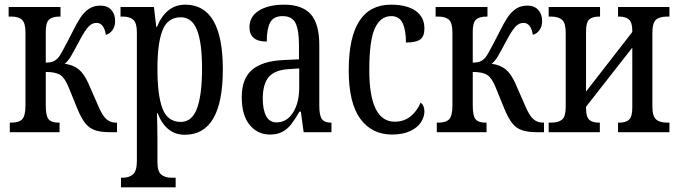

<svg xmlns="http://www.w3.org/2000/svg" viewBox="-20 -566 2903 822"><path d="M22 -41H29Q61 -41 75 -55.5Q89 -70 89 -115V-427Q89 -467 74.5 -481Q60 -495 29 -495H17V-536H239V-495H234Q204 -495 190 -482Q176 -469 176 -432V-298Q197 -298 209 -303.5Q221 -309 231 -321Q240 -332 267 -384Q273 -396 278.5 -406.5Q284 -417 289 -427Q310 -469 325 -491.5Q340 -514 360.5 -528Q381 -542 410 -542Q440 -542 456.5 -523.5Q473 -505 473 -476Q473 -453 461.5 -437Q450 -421 433 -417Q430 -440 420 -454Q410 -468 393 -468Q374 -468 359 -452Q344 -436 323 -397Q297 -348 284.5 -326.5Q272 -305 257 -293Q294 -288 317 -269Q340 -250 358 -210L400 -114Q418 -71 435.5 -56Q453 -41 475 -41H481V0H452Q410 0 385.5 -9Q361 -18 344.5 -39Q328 -60 311 -101L274 -192Q258 -232 238 -245Q218 -258 176 -258V-114Q176 -70 188 -55.5Q200 -41 229 -41H235V0H22Z M498 195H504Q533 195 549.5 180.5Q566 166 566 123V-427Q566 -468 550.5 -481.5Q535 -495 506 -495H496V-536H639L649 -451H652Q691 -546 773 -546Q934 -546 934 -269Q934 11 771 11Q691 11 655 -81H652Q654 -23 654 33V128Q654 168 670.5 181.5Q687 195 715 195H732V236H498ZM845 -273Q845 -383 823.5 -437.5Q802 -492 754 -492Q698 -492 676 -437Q654 -382 654 -272Q654 -157 676 -100.5Q698 -44 754 -44Q802 -44 823.5 -102Q845 -160 845 -273Z M1015 -150Q1015 -229 1059 -267Q1103 -305 1195 -309L1260 -312V-373Q1260 -436 1245.5 -466.5Q1231 -497 1190 -497Q1151 -497 1136.5 -469.5Q1122 -442 1122 -388Q1048 -388 1048 -450Q1048 -495 1088.5 -520.5Q1129 -546 1197 -546Q1273 -546 1310 -505.5Q1347 -465 1347 -372V-113Q1347 -72 1358 -56.5Q1369 -41 1396 -41H1399V0H1280L1268 -88H1262Q1241 -52 1226 -33Q1211 -14 1189.5 -2Q1168 10 1136 10Q1083 10 1049 -31Q1015 -72 1015 -150ZM1261 -191V-273L1215 -270Q1155 -266 1130 -235.5Q1105 -205 1105 -144Q1105 -96 1119.5 -69Q1134 -42 1164 -42Q1208 -42 1234.5 -84Q1261 -126 1261 -191Z M1473 -265Q1473 -546 1654 -546Q1722 -546 1759.5 -519.5Q1797 -493 1797 -444Q1797 -410 1779 -397Q1761 -384 1718 -384Q1718 -436 1704 -466.5Q1690 -497 1655 -497Q1609 -497 1585 -445Q1561 -393 1561 -266Q1561 -45 1670 -45Q1710 -45 1738 -68Q1766 -91 1781 -127Q1797 -114 1797 -89Q1797 -66 1782.5 -43Q1768 -20 1736.5 -5Q1705 10 1658 10Q1572 10 1522.5 -57.5Q1473 -125 1473 -265Z M1850 -41H1857Q1889 -41 1903 -55.5Q1917 -70 1917 -115V-427Q1917 -467 1902.5 -481Q1888 -495 1857 -495H1845V-536H2067V-495H2062Q2032 -495 2018 -482Q2004 -469 2004 -432V-298Q2025 -298 2037 -303.5Q2049 -309 2059 -321Q2068 -332 2095 -384Q2101 -396 2106.5 -406.5Q2112 -417 2117 -427Q2138 -469 2153 -491.5Q2168 -514 2188.5 -528Q2209 -542 2238 -542Q2268 -542 2284.5 -523.5Q2301 -505 2301 -476Q2301 -453 2289.5 -437Q2278 -421 2261 -417Q2258 -440 2248 -454Q2238 -468 2221 -468Q2202 -468 2187 -452Q2172 -436 2151 -397Q2125 -348 2112.5 -326.5Q2100 -305 2085 -293Q2122 -288 2145 -269Q2168 -250 2186 -210L2228 -114Q2246 -71 2263.5 -56Q2281 -41 2303 -41H2309V0H2280Q2238 0 2213.5 -9Q2189 -18 2172.5 -39Q2156 -60 2139 -101L2102 -192Q2086 -232 2066 -245Q2046 -258 2004 -258V-114Q2004 -70 2016 -55.5Q2028 -41 2057 -41H2063V0H1850Z M2329 -41H2339Q2371 -41 2386.5 -54Q2402 -67 2402 -109V-426Q2402 -467 2386.5 -481Q2371 -495 2339 -495H2329V-536H2549V-495H2545Q2516 -495 2502.5 -482.5Q2489 -470 2489 -432V-174L2687 -429V-435Q2687 -469 2673 -482Q2659 -495 2631 -495H2626V-536H2846V-495H2836Q2804 -495 2788.5 -481.5Q2773 -468 2773 -427V-110Q2773 -69 2788.5 -55Q2804 -41 2836 -41H2846V0H2626V-41H2631Q2660 -41 2673.5 -54Q2687 -67 2687 -106V-362L2489 -109V-102Q2489 -66 2502.5 -53.5Q2516 -41 2544 -41H2548V0H2329Z"/></svg>

Font: Noto Serif Cond
Style: Regular
Weight: 400
Width: 3
Designer: Monotype Design Team
Foundry: Monotype Imaging Inc.
Version: Version 1.001